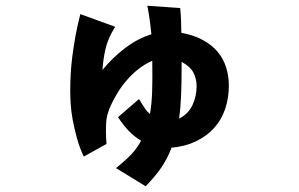

<svg xmlns="http://www.w3.org/2000/svg" viewBox="-20 -554 1040 667"><path d="M663 -255Q663 -280 652 -301.5Q641 -323 611 -339Q611 -297 610.5 -269Q610 -241 609 -220Q608 -199 606.5 -181Q605 -163 602 -142Q634 -158 648.5 -188.5Q663 -219 663 -255ZM775 -257Q775 -213 762 -175Q749 -137 723.5 -109Q698 -81 660.5 -63Q623 -45 576 -41Q562 -4 541.5 26.5Q521 57 486 93L383 30Q421 -1 439.5 -21.5Q458 -42 470 -65Q446 -80 427.5 -99Q409 -118 390 -147L463 -210Q478 -185 485 -175Q492 -165 501 -158Q507 -193 508.5 -235Q510 -277 509 -343Q482 -331 459.5 -313Q437 -295 418 -272.5Q399 -250 384.5 -225Q370 -200 360 -177Q356 -166 353 -155Q350 -144 349 -129.5Q348 -115 348 -97Q348 -79 350 -54L271 -10Q256 -42 247 -75Q238 -108 232.5 -138Q227 -168 225.5 -194Q224 -220 224 -237Q224 -266 225.5 -295Q227 -324 231 -356Q235 -388 241.5 -425Q248 -462 259 -505L380 -461Q354 -419 346 -382Q338 -345 336 -311Q370 -353 414 -386.5Q458 -420 506 -435Q504 -455 501 -478Q498 -501 492 -534L606 -526Q608 -506 609 -482.5Q610 -459 610 -440Q654 -432 685.5 -414.5Q717 -397 736.5 -373.5Q756 -350 765.5 -320Q775 -290 775 -257Z"/></svg>

Font: NanumGothicCoding
Style: Bold
Weight: 700
Monospace: yes
Designer: Kwon Bruce; Nicolas Noh; Sung-woo Choi; Go-un Cha; Soo-hyun Park;
Foundry: NHN Corporation
Version: Version 2.000;PS 1;hotconv 1.0.49;makeotf.lib2.0.14853